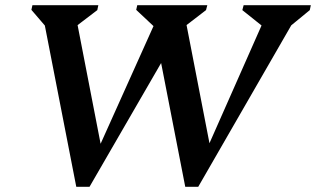

<svg xmlns="http://www.w3.org/2000/svg" viewBox="-20 -710 1218 740"><path d="M694 10 563 -662 604 -579 505 -672 509 -690H779L774 -671L666 -588L689 -665L798 -103H763L1008 -657L1019 -587L914 -671L919 -690H1178L1174 -671L1068 -584L1130 -660L744 10ZM274 10 143 -662 180 -580 101 -672 105 -690H359L355 -671L246 -588L269 -665L378 -103H344L593 -657L679 -602L325 10Z"/></svg>

Font: Platypi Light Medium
Style: Italic
Weight: 500
Italic angle: -13°
Version: Version 1.200